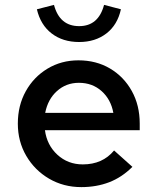

<svg xmlns="http://www.w3.org/2000/svg" viewBox="-20 -756 640 786"><path d="M313 10Q240 10 181 -24.5Q122 -59 87.5 -118Q53 -177 53 -250Q53 -324 85.5 -382.5Q118 -441 174.5 -475Q231 -509 301 -509Q374 -509 430.5 -475.5Q487 -442 519.5 -383.5Q552 -325 552 -250V-223H164Q172 -162 215 -122.5Q258 -83 319 -83Q400 -83 447 -140L522 -73Q479 -30 427 -10Q375 10 313 10ZM165 -294H444Q434 -349 396 -383Q358 -417 303 -417Q251 -417 213.5 -383.5Q176 -350 165 -294ZM304 -584Q237 -584 191.5 -619Q146 -654 131 -718L201 -736Q224 -649 304 -649Q383 -649 406 -736L475 -718Q461 -654 415.5 -619Q370 -584 304 -584Z"/></svg>

Font: Red Hat Mono Medium
Style: Regular
Weight: 500
Monospace: yes
Designer: Pentagram, MCKL
Foundry: Pentagram, MCKL
Version: Version 1.023; ttfautohint (v1.8.3)